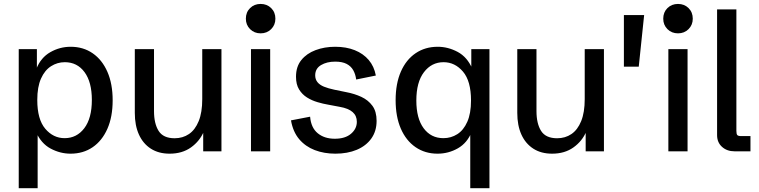

<svg xmlns="http://www.w3.org/2000/svg" viewBox="-20 -781 3917 991"><path d="M76.7 190.4V-527.3H170.4V-418.5L168 -426.3Q190.9 -483.9 239.7 -511.7Q288.6 -539.6 344.7 -539.6Q409.7 -539.6 458.5 -505.9Q507.3 -472.2 534.4 -410.2Q561.5 -348.1 561.5 -263.2Q561.5 -177.7 534.2 -116Q506.8 -54.2 458 -21Q409.2 12.2 344.2 12.2Q290.5 12.2 241.2 -14.2Q191.9 -40.5 165 -101.6L174.3 -105V190.4ZM313.5 -67.9Q376 -67.9 415 -119.1Q454.1 -170.4 454.1 -265.1Q454.1 -357.4 416.3 -408.7Q378.4 -460 314.5 -460Q275.9 -460 243.4 -439.2Q210.9 -418.5 191.7 -375.5Q172.4 -332.5 172.4 -265.1Q172.4 -165 213.6 -116.5Q254.9 -67.9 313.5 -67.9Z M855.5 12.2Q798.8 12.2 758.5 -13.7Q718.3 -39.6 697 -86.7Q675.8 -133.8 675.8 -198.2V-527.3H774.9V-207.5Q774.9 -143.1 798.8 -105.2Q822.8 -67.4 881.3 -67.4Q923.3 -67.4 955.3 -89.1Q987.3 -110.8 1005.6 -155.8Q1023.9 -200.7 1023.9 -269.5V-527.3H1123V0H1028.8V-124L1032.2 -102.5Q1010.7 -52.2 965.6 -20Q920.4 12.2 855.5 12.2Z M1275.4 0V-527.3H1374.5V0ZM1325.2 -608.9Q1292.5 -608.9 1270.8 -630.6Q1249 -652.3 1249 -684.6Q1249 -717.8 1270.8 -739.3Q1292.5 -760.7 1325.2 -760.7Q1357.9 -760.7 1379.6 -739.3Q1401.4 -717.8 1401.4 -684.6Q1401.4 -652.3 1379.6 -630.6Q1357.9 -608.9 1325.2 -608.9Z M1710.9 12.2Q1652.8 12.2 1604.5 -6.3Q1556.2 -24.9 1524.2 -62.7Q1492.2 -100.6 1481.9 -159.7L1580.6 -178.7Q1585.4 -121.6 1619.9 -93.3Q1654.3 -64.9 1708 -64.9Q1761.7 -64.9 1791.7 -90.6Q1821.8 -116.2 1821.8 -152.3Q1821.8 -183.6 1800 -202.6Q1778.3 -221.7 1733.9 -229.5L1674.3 -240.7Q1647.9 -245.1 1618.9 -253.7Q1589.8 -262.2 1564.7 -277.8Q1539.6 -293.5 1523.7 -319.3Q1507.8 -345.2 1507.8 -384.8Q1507.8 -437 1535.2 -470.9Q1562.5 -504.9 1608.6 -522.2Q1654.8 -539.6 1710 -539.6Q1767.1 -539.6 1811 -522Q1855 -504.4 1883.1 -471.4Q1911.1 -438.5 1919.9 -391.1L1818.4 -370.6Q1814.9 -397.9 1803.2 -418.7Q1791.5 -439.5 1769 -451.2Q1746.6 -462.9 1710 -462.9Q1667 -462.9 1637 -445.1Q1606.9 -427.2 1606.9 -392.1Q1606.9 -371.6 1618.4 -357.2Q1629.9 -342.8 1651.9 -333.7Q1673.8 -324.7 1706.1 -317.9L1768.1 -305.2Q1809.6 -297.4 1845 -281Q1880.4 -264.6 1902.1 -235.1Q1923.8 -205.6 1923.8 -157.2Q1923.8 -104 1896.5 -65.9Q1869.1 -27.8 1821.3 -7.8Q1773.4 12.2 1710.9 12.2Z M2407.2 190.4V-108.9L2415 -101.1Q2392.1 -43.5 2343.5 -15.6Q2294.9 12.2 2238.3 12.2Q2173.8 12.2 2124.8 -21.5Q2075.7 -55.2 2048.8 -117.2Q2022 -179.2 2022 -264.2Q2022 -349.6 2049.1 -411.4Q2076.2 -473.1 2125.2 -506.3Q2174.3 -539.6 2239.3 -539.6Q2292.5 -539.6 2342 -513.2Q2391.6 -486.8 2418 -425.8L2412.6 -422.4V-527.3H2506.3V190.4ZM2268.6 -67.9Q2308.1 -67.9 2340.3 -88.4Q2372.6 -108.9 2391.8 -152.1Q2411.1 -195.3 2411.1 -262.2Q2411.1 -362.8 2369.6 -411.4Q2328.1 -460 2269.5 -460Q2207.5 -460 2168.2 -408.4Q2128.9 -356.9 2128.9 -262.2Q2128.9 -169.9 2166.7 -118.9Q2204.6 -67.9 2268.6 -67.9Z M2829.6 12.2Q2772.9 12.2 2732.7 -13.7Q2692.4 -39.6 2671.1 -86.7Q2649.9 -133.8 2649.9 -198.2V-527.3H2749V-207.5Q2749 -143.1 2772.9 -105.2Q2796.9 -67.4 2855.5 -67.4Q2897.5 -67.4 2929.4 -89.1Q2961.4 -110.8 2979.7 -155.8Q2998 -200.7 2998 -269.5V-527.3H3097.2V0H3002.9V-124L3006.3 -102.5Q2984.9 -52.2 2939.7 -20Q2894.5 12.2 2829.6 12.2Z M3200.2 -437V-703.1H3304.7L3276.9 -437Z M3429.7 0V-527.3H3528.8V0ZM3479.5 -608.9Q3446.8 -608.9 3425 -630.6Q3403.3 -652.3 3403.3 -684.6Q3403.3 -717.8 3425 -739.3Q3446.8 -760.7 3479.5 -760.7Q3512.2 -760.7 3533.9 -739.3Q3555.7 -717.8 3555.7 -684.6Q3555.7 -652.3 3533.9 -630.6Q3512.2 -608.9 3479.5 -608.9Z M3771 0Q3732.4 0 3706.8 -22.9Q3681.2 -45.9 3681.2 -83.5V-732.4H3780.8V-105.5Q3780.8 -89.4 3785.4 -84Q3790 -78.6 3805.2 -78.6H3853.5V0Z"/></svg>

Font: Schibsted Grotesk Medium
Style: Regular
Weight: 500
Designer: Bakken & Baeck AS, Henrik Kongsvoll
Foundry: Schibsted ASA
Version: Version 1.100;gftools[0.9.25]